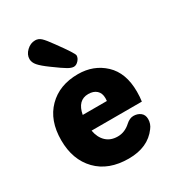

<svg xmlns="http://www.w3.org/2000/svg" viewBox="-187 -890 926 1012"><g transform="rotate(-30 276.0 -383.5)"><path d="M181 -617Q141 -646 124 -665.5Q107 -685 107 -706Q107 -733 130 -755Q153 -777 182 -777Q202 -777 218 -762Q234 -747 264 -705Q332 -612 332 -599Q332 -583 318.5 -568.5Q305 -554 290 -554Q276 -554 255 -566Q234 -578 181 -617ZM512 -275Q512 -242 508 -216H202Q210 -171 237 -145.5Q264 -120 307 -120Q350 -120 385 -152Q408 -173 431 -173Q456 -173 473.5 -159.5Q491 -146 491 -120Q491 -91 473 -68Q416 10 299 10Q177 10 107.5 -61.5Q38 -133 38 -252Q38 -372 106.5 -441Q175 -510 288 -510Q383 -510 447.5 -449.5Q512 -389 512 -275ZM283 -392Q218 -392 203 -311H350Q351 -317 351 -328Q351 -359 332.5 -375.5Q314 -392 283 -392Z"/></g></svg>

Font: Solway ExtraBold
Style: Regular
Weight: 800
Designer: Mariya V. Pigoulevskaya
Foundry: The Northern Block Ltd.
Version: Version 1.000;hotconv 1.0.109;makeotfexe 2.5.65596